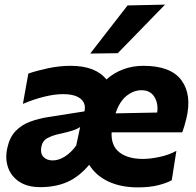

<svg xmlns="http://www.w3.org/2000/svg" viewBox="-20 -797 847 830"><path d="M154.5 12Q98.5 12 63.2 -11.5Q28 -35 14.8 -73.2Q1.5 -111.5 11.5 -157Q21.5 -203.5 47.5 -230.5Q73.5 -257.5 110.2 -271Q147 -284.5 188.5 -291L345 -315.5Q353 -349 329 -369.5Q305 -390 252.5 -390Q216 -390 172 -379.2Q128 -368.5 79 -348L102.5 -479Q137 -491 187 -501.8Q237 -512.5 285.5 -512.5Q393 -512.5 440 -453.5Q472 -482 512.5 -497.2Q553 -512.5 600 -512.5Q718.5 -512.5 764.5 -449.8Q810.5 -387 785.5 -284Q777.5 -251 768 -225H462.5Q459.5 -167 496.2 -138.5Q533 -110 597.5 -110Q629 -110 669.5 -118.5Q710 -127 742.5 -145L722.5 -18Q702.5 -6.5 665.8 3.2Q629 13 576 13Q502.5 13 448.8 -12.2Q395 -37.5 365.5 -84.5Q321.5 -32.5 270.8 -10.2Q220 12 154.5 12ZM592 -407Q558 -407 527.5 -383Q497 -359 479.5 -307L659.5 -310.5Q665 -350 647.2 -378.5Q629.5 -407 592 -407ZM207.5 -103.5Q234.5 -103.5 261.5 -121Q288.5 -138.5 309.5 -168L326.5 -248Q315.5 -240 297.5 -233.8Q279.5 -227.5 234.5 -217.5Q205 -211 184.2 -199.5Q163.5 -188 158.5 -161.5Q153.5 -133.5 168 -118.5Q182.5 -103.5 207.5 -103.5ZM370 -565.5Q411 -618.5 451 -670Q491 -721.5 531.5 -773.5L693.5 -777Q641 -723 589.8 -670.5Q538.5 -618 489 -567Z"/></svg>

Font: Commissioner
Style: Bold Italic
Weight: 700
Italic angle: -12°
Designer: Kostas Bartsokas
Foundry: Kostas Bartsokas
Version: Version 1.000; ttfautohint (v1.8.3)